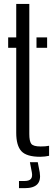

<svg xmlns="http://www.w3.org/2000/svg" viewBox="-20 -790 276 976"><path d="M21.5 -547V-600H62.5V-770H129V-108.5Q129 -72.5 139 -59Q149 -45.5 186 -45.5Q200 -45.5 209 -46.2Q218 -47 229.5 -49V2Q220 4 208.2 5.5Q196.5 7 185 7Q115 7 88.8 -21.5Q62.5 -50 62.5 -115V-547ZM165.5 -547V-600H219.5V-547ZM76.5 166.5V130H105Q128 130 137 119.5Q146 109 142 86.5L132 34.5H172L182 86.5Q188.5 127 169.5 146.8Q150.5 166.5 105 166.5Z"/></svg>

Font: Big Shoulders Stencil Display Thin
Style: Regular
Weight: 400
Version: Version 2.001